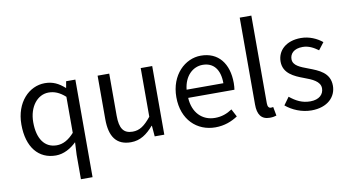

<svg xmlns="http://www.w3.org/2000/svg" viewBox="-93 -1031 2719 1496"><g transform="rotate(-10 1266.5 -283.5)"><path d="M436 229H528V-543H455L446 -492H444C396 -534 352 -557 288 -557C164 -557 53 -447 53 -271C53 -90 141 13 277 13C340 13 397 -20 441 -63L436 36ZM297 -64C202 -64 147 -141 147 -272C147 -396 217 -480 304 -480C349 -480 391 -464 436 -423V-138C391 -88 347 -64 297 -64Z M871 13C945 13 999 -26 1050 -85H1053L1060 0H1136V-543H1045V-158C993 -94 954 -66 898 -66C826 -66 796 -109 796 -210V-543H704V-199C704 -60 756 13 871 13Z M1539 13C1612 13 1670 -11 1717 -42L1685 -103C1644 -76 1602 -60 1549 -60C1446 -60 1375 -134 1369 -250H1735C1737 -264 1739 -282 1739 -302C1739 -457 1661 -557 1522 -557C1398 -557 1279 -448 1279 -271C1279 -92 1394 13 1539 13ZM1368 -315C1379 -423 1447 -484 1524 -484C1609 -484 1659 -425 1659 -315Z M1969 13C1994 13 2009 9 2022 5L2009 -65C1999 -63 1995 -63 1990 -63C1976 -63 1965 -74 1965 -102V-796H1873V-108C1873 -31 1901 13 1969 13Z M2299 13C2427 13 2496 -60 2496 -148C2496 -251 2410 -283 2331 -313C2270 -336 2214 -356 2214 -407C2214 -450 2246 -486 2315 -486C2363 -486 2401 -465 2438 -438L2482 -495C2441 -529 2381 -557 2314 -557C2195 -557 2127 -489 2127 -403C2127 -310 2209 -274 2285 -246C2345 -224 2409 -198 2409 -143C2409 -96 2374 -58 2302 -58C2237 -58 2189 -84 2141 -123L2097 -62C2148 -19 2222 13 2299 13Z"/></g></svg>

Font: Noto Sans HK
Style: Regular
Weight: 400
Designer: Ryoko NISHIZUKA 西塚涼子 (kana, bopomofo & ideographs); Paul D. Hunt (Latin, Greek & Cyrillic); Sandoll Communications 산돌커뮤니
Foundry: Adobe
Version: Version 2.004;hotconv 1.0.118;makeotfexe 2.5.65603